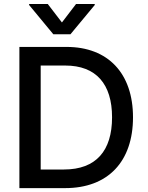

<svg xmlns="http://www.w3.org/2000/svg" viewBox="-20 -969 762 989"><path d="M315.3 0C536.9 0 665.1 -137.4 665.1 -364.7C665.1 -590.9 536.9 -727.3 322.8 -727.3H79.9V0ZM130 -943.2 254.6 -792.6H343L468 -943.2V-948.5H371.8L299 -853.3L225.9 -948.5H130ZM189.6 -95.9V-631.4H316.1C475.1 -631.4 557.2 -536.2 557.2 -364.7C557.2 -192.5 475.1 -95.9 309.3 -95.9Z"/></svg>

Font: Margiela Sans Medium
Style: Regular
Weight: 500
Designer: Stefan Endress, Andreas Faust
Version: Version 1.100;FEAKit 1.0